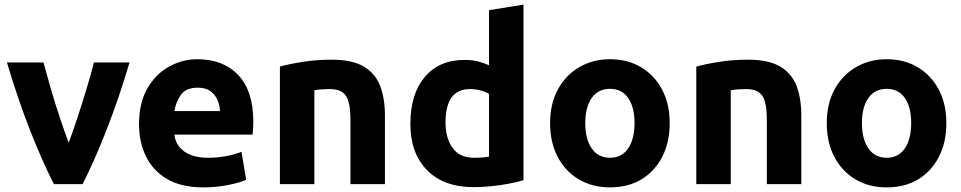

<svg xmlns="http://www.w3.org/2000/svg" viewBox="-20 -796 4156 830"><path d="M213 0Q162 -100 109.5 -234Q57 -368 10 -526H168Q182 -474 200 -411.5Q218 -349 238.5 -288Q259 -227 277 -179Q295 -227 315 -288Q335 -349 354 -411.5Q373 -474 386 -526H540Q493 -368 440.5 -234Q388 -100 337 0Z M859 14Q764 14 702.5 -22Q641 -58 611 -120Q581 -182 581 -259Q581 -352 617.5 -414.5Q654 -477 711.5 -508.5Q769 -540 833 -540Q945 -540 1010 -471.5Q1075 -403 1075 -270Q1075 -257 1074 -241.5Q1073 -226 1072 -214H734Q739 -168 777 -141Q815 -114 879 -114Q920 -114 959.5 -121.5Q999 -129 1024 -140L1044 -19Q1020 -7 967.5 3.5Q915 14 859 14ZM734 -316H931Q930 -341 920 -364Q910 -387 889.5 -402Q869 -417 835 -417Q784 -417 762 -386Q740 -355 734 -316Z M1190 0V-508Q1228 -519 1288 -528.5Q1348 -538 1414 -538Q1504 -538 1554 -507.5Q1604 -477 1624 -423Q1644 -369 1644 -297V0H1495V-279Q1495 -351 1476 -381Q1457 -411 1405 -411Q1371 -411 1339 -406V0Z M2028 13Q1898 13 1826 -60.5Q1754 -134 1754 -260Q1754 -389 1816 -463Q1878 -537 1989 -537Q2020 -537 2044.5 -531Q2069 -525 2094 -514V-752L2243 -776V-17Q2217 -9 2180 -2Q2143 5 2103.5 9Q2064 13 2028 13ZM2029 -114Q2069 -114 2094 -119V-390Q2080 -399 2057.5 -405Q2035 -411 2012 -411Q1906 -411 1906 -267Q1906 -198 1937 -156Q1968 -114 2029 -114Z M2617 14Q2540 14 2481.5 -21Q2423 -56 2390.5 -118.5Q2358 -181 2358 -264Q2358 -347 2391.5 -409Q2425 -471 2484 -505.5Q2543 -540 2617 -540Q2693 -540 2751 -505.5Q2809 -471 2842 -409Q2875 -347 2875 -264Q2875 -181 2843 -118.5Q2811 -56 2753.5 -21Q2696 14 2617 14ZM2617 -114Q2668 -114 2695.5 -154.5Q2723 -195 2723 -264Q2723 -333 2695.5 -372.5Q2668 -412 2617 -412Q2566 -412 2538 -372.5Q2510 -333 2510 -264Q2510 -195 2538 -154.5Q2566 -114 2617 -114Z M2990 0V-508Q3028 -519 3088 -528.5Q3148 -538 3214 -538Q3304 -538 3354 -507.5Q3404 -477 3424 -423Q3444 -369 3444 -297V0H3295V-279Q3295 -351 3276 -381Q3257 -411 3205 -411Q3171 -411 3139 -406V0Z M3813 14Q3736 14 3677.5 -21Q3619 -56 3586.5 -118.5Q3554 -181 3554 -264Q3554 -347 3587.5 -409Q3621 -471 3680 -505.5Q3739 -540 3813 -540Q3889 -540 3947 -505.5Q4005 -471 4038 -409Q4071 -347 4071 -264Q4071 -181 4039 -118.5Q4007 -56 3949.5 -21Q3892 14 3813 14ZM3813 -114Q3864 -114 3891.5 -154.5Q3919 -195 3919 -264Q3919 -333 3891.5 -372.5Q3864 -412 3813 -412Q3762 -412 3734 -372.5Q3706 -333 3706 -264Q3706 -195 3734 -154.5Q3762 -114 3813 -114Z"/></svg>

Font: Ubuntu Sans ExtraBold
Style: Regular
Weight: 800
Designer: Dalton Maag Ltd
Foundry: Dalton Maag Ltd
Version: Version 1.006; ttfautohint (v1.8.4.7-5d5b)